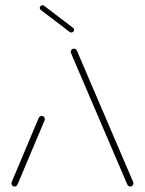

<svg xmlns="http://www.w3.org/2000/svg" viewBox="-20 -702 546 723"><path d="M34.8 0.4Q30 0.4 26.5 -3.1Q23 -6.7 23 -11.9Q23 -14.4 24.1 -16.7L125.9 -258.1Q127.4 -261.5 130.4 -263.5Q133.3 -265.6 137 -265.6Q141.9 -265.6 145.4 -262Q148.9 -258.5 148.9 -253.3Q148.9 -250.7 147.8 -248.5L45.9 -7Q44.4 -3.7 41.5 -1.7Q38.5 0.4 34.8 0.4ZM482.6 -11.9Q482.6 -7 479.1 -3.3Q475.6 0.4 470.4 0.4Q466.7 0.4 463.9 -1.7Q461.1 -3.7 459.6 -6.7L250 -495.9Q246.3 -504.1 246.3 -506.7Q246.3 -511.9 250 -515.4Q253.7 -518.9 258.5 -518.9Q262.2 -518.9 265 -516.9Q267.8 -514.8 269.3 -511.9L478.9 -22.6Q482.6 -14.4 482.6 -11.9ZM129.6 -672.2Q129.6 -676.3 132.6 -679.3Q135.6 -682.2 140 -682.2Q143.3 -682.2 145.9 -680.4L254.8 -597.4Q258.9 -594.4 258.9 -589.6Q258.9 -585.6 255.9 -582.6Q253 -579.6 248.5 -579.6Q245.2 -579.6 242.6 -581.5L133.7 -664.4Q129.6 -667.4 129.6 -672.2Z"/></svg>

Font: 26F Galaxy Sans Thin
Style: Regular
Weight: 100
Designer: C₂₉H₂₅N₃O₅
Version: Version 1.100